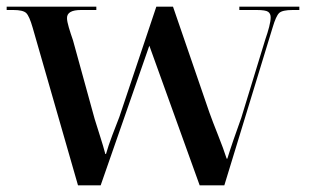

<svg xmlns="http://www.w3.org/2000/svg" viewBox="-21 -556 945 576"><path d="M213 0H281L427 -419L578 0H652L797 -474Q807 -508 816.5 -517Q826 -526 857 -526H877V-536H697V-526H749Q776 -526 783.5 -520.5Q791 -515 791 -504Q791 -493 786.5 -475.5Q782 -458 775 -438L703 -203Q691 -170 679.5 -136.5Q668 -103 661 -80H659Q649 -111 633 -151Q617 -191 607 -219L498 -536H448L337 -205Q328 -182 316 -150.5Q304 -119 297 -94H295Q289 -117 279.5 -146.5Q270 -176 263 -199L198 -435Q191 -455 185.5 -473.5Q180 -492 180 -502Q180 -526 222 -526H268V-536H-1V-526H19Q48 -526 57.5 -517Q67 -508 77 -473Z"/></svg>

Font: Noto Serif Display Semi
Style: Regular
Weight: 600
Designer: Monotype Design Team
Foundry: Monotype Imaging Inc.
Version: Version 1.900